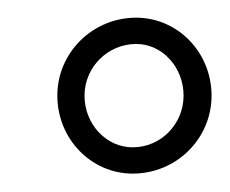

<svg xmlns="http://www.w3.org/2000/svg" viewBox="-20 -424 256 214"><path d="M131.8 -375C160.9 -375 184.6 -349.1 184.6 -317.4C184.6 -285.6 159.2 -259.8 127.9 -259.8C98.4 -259.8 74.2 -285.6 74.2 -317.4C74.2 -349.1 100.1 -375 131.8 -375ZM131.8 -404.3C83.3 -404.3 43.9 -365.5 43.9 -317.4C43.9 -269.3 81.5 -230.5 127.9 -230.5C176.5 -230.5 215.8 -269.3 215.8 -317.4C215.8 -365.5 178.2 -404.3 131.8 -404.3Z"/></svg>

Font: RisaltypS01
Style: Medium
Weight: 500
Italic angle: -9°
Designer: gluk
Foundry: gluk
Version: Version 0.24